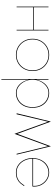

<svg xmlns="http://www.w3.org/2000/svg" viewBox="989 -1524 755 2773"><g transform="rotate(90 1366.5 -137.5)"><path d="M82 -240H412V-250H82ZM410 -460V0H420V-460ZM75 -460V0H85V-460Z M540 -230Q540 -161 571 -106.5Q602 -52 654.5 -21Q707 10 773 10Q839 10 892 -21Q945 -52 975.5 -106.5Q1006 -161 1006 -230Q1006 -300 975.5 -354Q945 -408 892 -439Q839 -470 773 -470Q707 -470 654.5 -439Q602 -408 571 -354Q540 -300 540 -230ZM550 -230Q550 -297 579.5 -349Q609 -401 660 -430.5Q711 -460 774 -460Q836 -460 886.5 -430.5Q937 -401 966.5 -349Q996 -297 996 -230Q996 -163 966.5 -111Q937 -59 886.5 -29.5Q836 0 774 0Q711 0 660 -29.5Q609 -59 579.5 -111Q550 -163 550 -230Z M1131 220V-460H1121V220ZM1537 -230Q1537 -304 1509 -357.5Q1481 -411 1432.5 -440.5Q1384 -470 1324 -470Q1263 -470 1218.5 -435Q1174 -400 1150 -345Q1126 -290 1126 -230Q1126 -171 1150 -115.5Q1174 -60 1218.5 -25Q1263 10 1324 10Q1384 10 1432.5 -19.5Q1481 -49 1509 -103Q1537 -157 1537 -230ZM1527 -230Q1527 -160 1499.5 -108Q1472 -56 1425.5 -28Q1379 0 1321 0Q1267 0 1224 -33.5Q1181 -67 1156 -119.5Q1131 -172 1131 -230Q1131 -288 1156 -340.5Q1181 -393 1224 -426.5Q1267 -460 1321 -460Q1379 -460 1425.5 -432Q1472 -404 1499.5 -352.5Q1527 -301 1527 -230Z M2201 0H2213L2093 -495L2091 -454ZM1913 -9V31L2091 -454L2093 -495ZM1913 31V-9L1736 -495L1738 -454ZM1616 0H1630L1738 -454L1736 -495Z M2270 -228H2673Q2674 -234 2674.5 -241Q2675 -248 2675 -254Q2675 -317 2646.5 -365.5Q2618 -414 2572 -442Q2526 -470 2473 -470Q2424 -470 2383.5 -449.5Q2343 -429 2315 -392.5Q2287 -356 2273 -308Q2268 -290 2265.5 -271Q2263 -252 2263 -232Q2263 -163 2290.5 -108Q2318 -53 2364.5 -21.5Q2411 10 2468 10Q2531 10 2569 -9.5Q2607 -29 2629.5 -56Q2652 -83 2667 -107L2659 -113Q2644 -89 2622 -62.5Q2600 -36 2563.5 -18Q2527 0 2468 0Q2414 0 2369.5 -30.5Q2325 -61 2299 -113.5Q2273 -166 2273 -232Q2273 -304 2302 -355Q2331 -406 2376.5 -433Q2422 -460 2473 -460Q2525 -460 2570.5 -431Q2616 -402 2642.5 -352Q2669 -302 2664 -238H2270Z"/></g></svg>

Font: Jost Thin
Style: Regular
Weight: 250
Version: Version 3.710